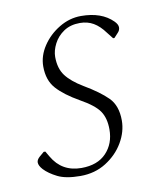

<svg xmlns="http://www.w3.org/2000/svg" viewBox="-61 -511 487 573"><g transform="rotate(-10 182.5 -225.0)"><path d="M138 10Q94 10 69 -2.5Q44 -15 30 -30Q19 -42 19 -52Q19 -60 28 -68L42 -80H47L57 -63Q86 -13 145 -13Q194 -13 220.5 -41Q247 -69 247 -112Q247 -146 232.5 -167.5Q218 -189 175 -213Q131 -238 108 -263.5Q85 -289 85 -331Q85 -363 104.5 -392.5Q124 -422 155.5 -441Q187 -460 222 -460Q284 -460 318 -426Q328 -416 328 -407Q328 -398 321 -391L309 -378H305L290 -397Q274 -419 256 -429.5Q238 -440 215 -440Q186 -440 166 -426.5Q146 -413 135.5 -392.5Q125 -372 125 -353Q125 -318 141.5 -296Q158 -274 193 -253Q239 -226 263.5 -201.5Q288 -177 288 -132Q288 -98 269 -65.5Q250 -33 216 -11.5Q182 10 138 10Z"/></g></svg>

Font: Spectral ExtraLight
Style: Italic
Weight: 275
Italic angle: -10°
Designer: Jean-Baptiste Levee
Foundry: Production Type
Version: Version 2.001